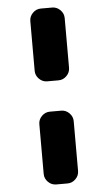

<svg xmlns="http://www.w3.org/2000/svg" viewBox="-59 -768 534 946"><g transform="rotate(-5 208.0 -295.0)"><path d="M236 -220Q259 -220 276 -203Q293 -186 293 -163V83Q293 106 276 123Q259 140 236 140H180Q157 140 140 123Q123 106 123 83V-163Q123 -186 140 -203Q157 -220 180 -220ZM236 -730Q259 -730 276 -713Q293 -696 293 -673V-427Q293 -404 276 -387Q259 -370 236 -370H180Q157 -370 140 -387Q123 -404 123 -427V-673Q123 -696 140 -713Q157 -730 180 -730Z"/></g></svg>

Font: Rounded Mplus 1c Black
Style: Regular
Weight: 900
Version: Version 1.059.20150529